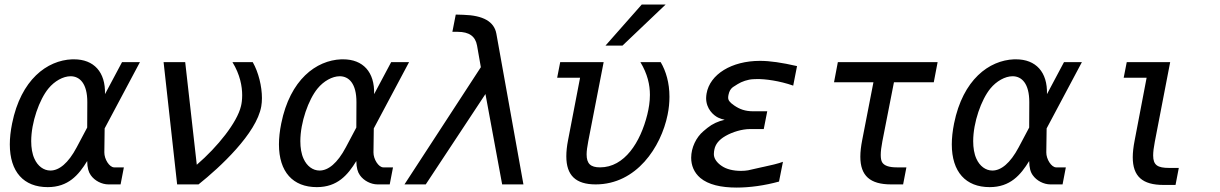

<svg xmlns="http://www.w3.org/2000/svg" viewBox="-20 -825 5458 859"><path d="M193.4 12.2C285.2 12.2 331.5 -41.5 370.1 -104.5C370.6 -74.2 376 -55.2 386.2 -41C403.3 -16.6 435.1 0 465.3 0H519.5L534.2 -76.2H490.7C469.7 -76.2 446.3 -112.8 446.8 -143.6L448.2 -250.5L606 -546.9H525.9L449.7 -403.8C452.6 -502.9 399.9 -559.6 311 -559.6H302.7C190.4 -555.2 73.7 -468.8 34.2 -272.9C27.3 -238.8 23.9 -207.5 23.9 -179.2C23.9 -55.7 86.4 12.2 193.4 12.2ZM205.6 -62C175.3 -62 148.9 -82 134.3 -114.3C124 -136.2 119.6 -164.1 119.6 -193.4C119.6 -277.3 155.8 -379.4 196.8 -429.2C223.6 -461.9 262.2 -483.9 295.9 -483.9C336.4 -483.9 371.1 -451.7 370.6 -367.2L370.1 -254.4L323.2 -166C285.2 -94.2 244.1 -62 205.6 -62Z M772.5 0H868.2C963.9 -76.2 1127.9 -228 1148.9 -349.1C1150.9 -360.4 1151.9 -373 1151.9 -386.2C1151.9 -438.5 1136.7 -501.5 1110.8 -546.9H1020C1054.2 -491.2 1063.5 -438.5 1063.5 -398.9C1063.5 -378.4 1061 -361.3 1058.1 -350.1C1041 -277.3 954.1 -168.5 860.4 -87.9L808.6 -546.9H711.9Z M1397.5 12.2C1489.3 12.2 1535.6 -41.5 1574.2 -104.5C1574.7 -74.2 1580.1 -55.2 1590.3 -41C1607.4 -16.6 1639.2 0 1669.4 0H1723.6L1738.3 -76.2H1694.8C1673.8 -76.2 1650.4 -112.8 1650.9 -143.6L1652.3 -250.5L1810.1 -546.9H1730L1653.8 -403.8C1656.7 -502.9 1604 -559.6 1515.1 -559.6H1506.8C1394.5 -555.2 1277.8 -468.8 1238.3 -272.9C1231.4 -238.8 1228 -207.5 1228 -179.2C1228 -55.7 1290.5 12.2 1397.5 12.2ZM1409.7 -62C1379.4 -62 1353 -82 1338.4 -114.3C1328.1 -136.2 1323.7 -164.1 1323.7 -193.4C1323.7 -277.3 1359.9 -379.4 1400.9 -429.2C1427.7 -461.9 1466.3 -483.9 1500 -483.9C1540.5 -483.9 1575.2 -451.7 1574.7 -367.2L1574.2 -254.4L1527.3 -166C1489.3 -94.2 1448.2 -62 1409.7 -62Z M1789.6 0H1884.8L2151.9 -404.3L2226.6 0H2321.8L2200.7 -674.3C2190.9 -728.5 2141.6 -756.3 2052.7 -758.8L2019 -759.8L2003.9 -682.6H2027.8C2079.1 -682.6 2106.9 -662.6 2114.3 -621.1L2131.3 -524.4Z M2689 -621.1H2765.1L2958 -804.7H2851.1ZM2645 0C2827.6 0 2937.5 -167 2966.8 -311.5C2972.7 -339.8 2975.1 -366.7 2975.1 -392.1C2975.1 -454.6 2959.5 -506.8 2936 -546.9H2845.2C2877 -494.1 2887.7 -445.8 2887.7 -400.4C2887.7 -369.6 2882.8 -340.3 2876 -312.5C2845.2 -188.5 2774.4 -76.2 2664.6 -76.2C2622.1 -76.2 2604.5 -92.8 2604.5 -134.3C2604.5 -149.9 2607.4 -169.4 2611.8 -192.9L2680.7 -546.9H2486.3L2472.7 -477.1H2575.2L2521.5 -198.2C2516.1 -170.9 2513.7 -147 2513.7 -125.5C2513.7 -40 2556.2 0 2645 0Z M3275.9 14.2C3335 14.2 3401.4 4.9 3465.3 -12.7L3482.9 -101.1C3464.8 -93.8 3422.9 -84 3396.5 -78.6L3389.2 -77.1L3326.7 -63C3316.4 -61.5 3308.1 -60.5 3295.4 -60.5C3260.7 -60.5 3230 -67.9 3209 -82.5C3206.5 -84 3204.6 -85.9 3202.1 -87.4C3183.1 -102.5 3173.8 -118.7 3173.8 -135.7C3173.8 -143.6 3175.3 -152.8 3176.3 -156.7C3180.7 -178.7 3195.3 -199.2 3226.1 -216.8C3256.8 -234.4 3299.8 -247.6 3335.4 -247.6H3397L3412.6 -327.1H3350.6C3313.5 -327.1 3289.1 -336.4 3264.2 -353.5C3243.7 -367.7 3237.8 -377 3237.8 -388.2C3237.8 -392.1 3238.3 -396.5 3239.3 -400.9C3242.7 -416.5 3247.6 -426.3 3258.8 -435.1L3280.3 -448.7C3298.3 -460 3325.7 -469.7 3350.1 -470.7L3365.2 -471.2C3402.3 -472.2 3467.8 -463.4 3528.8 -441.9L3545.9 -529.3C3477.5 -544.9 3425.3 -552.7 3379.9 -552.7C3253.4 -552.7 3155.8 -492.7 3141.1 -406.2C3140.1 -399.4 3139.2 -392.6 3139.2 -386.2C3139.2 -337.9 3171.9 -309.1 3192.9 -298.8C3200.7 -294.9 3212.9 -291 3222.2 -289.1C3193.4 -282.7 3167.5 -271 3145 -252.9L3127.4 -238.3C3094.7 -210.9 3072.3 -164.6 3072.3 -119.1C3072.3 -85.9 3084.5 -53.2 3113.3 -28.8C3148.9 1 3205.1 14.2 3275.9 14.2Z M3966.8 0H4020.5L4035.2 -76.2H3992.2C3957 -76.2 3935.1 -84 3926.3 -99.6C3922.4 -106.9 3920.4 -117.2 3920.4 -131.8C3920.4 -147.5 3922.9 -168 3927.7 -192.9L3979.5 -457H4157.7L4174.8 -546.9H3728.5L3711.4 -457H3887.7L3837.4 -198.2C3832 -170.4 3829.1 -146 3829.1 -124C3829.1 -38.6 3872.6 0 3966.8 0Z M4407.7 12.2C4499.5 12.2 4545.9 -41.5 4584.5 -104.5C4585 -74.2 4590.3 -55.2 4600.6 -41C4617.7 -16.6 4649.4 0 4679.7 0H4733.9L4748.5 -76.2H4705.1C4684.1 -76.2 4660.6 -112.8 4661.1 -143.6L4662.6 -250.5L4820.3 -546.9H4740.2L4664.1 -403.8C4667 -502.9 4614.3 -559.6 4525.4 -559.6H4517.1C4404.8 -555.2 4288.1 -468.8 4248.5 -272.9C4241.7 -238.8 4238.3 -207.5 4238.3 -179.2C4238.3 -55.7 4300.8 12.2 4407.7 12.2ZM4419.9 -62C4389.6 -62 4363.3 -82 4348.6 -114.3C4338.4 -136.2 4334 -164.1 4334 -193.4C4334 -277.3 4370.1 -379.4 4411.1 -429.2C4438 -461.9 4476.6 -483.9 4510.3 -483.9C4550.8 -483.9 4585.4 -451.7 4585 -367.2L4584.5 -254.4L4537.6 -166C4499.5 -94.2 4458.5 -62 4419.9 -62Z M5185.5 2.4H5239.3L5253.9 -73.7H5210.9C5159.2 -73.7 5139.2 -85.9 5139.2 -129.4C5139.2 -145.5 5141.6 -165.5 5146.5 -190.4L5215.3 -546.9H5021L5007.3 -477.1H5109.9L5056.2 -195.8C5050.8 -168 5047.9 -143.1 5047.9 -121.6C5047.9 -35.6 5091.3 2.4 5185.5 2.4Z"/></svg>

Font: Hack
Style: Oblique
Weight: 400
Italic angle: -12°
Monospace: yes
Designer: Christopher Simpkins
Foundry: Christopher Simpkins
Version: Version 2.010